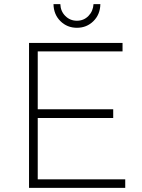

<svg xmlns="http://www.w3.org/2000/svg" viewBox="-20 -906 687 926"><path d="M120 -699H571V-658H162V-379H526V-337H162V-41H584V0H120ZM351 -806Q384 -806 406.5 -829Q429 -852 431 -886H464Q463 -836 430.5 -804Q398 -772 351 -772Q304 -772 271.5 -804Q239 -836 238 -886H271Q272 -852 295 -829Q318 -806 351 -806Z"/></svg>

Font: Montserrat arm2 ExtraLight
Style: Regular
Weight: 275
Designer: Julieta Ulanovsky
Foundry: Julieta Ulanovsky
Version: Version 6.000